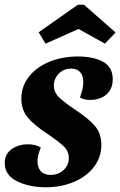

<svg xmlns="http://www.w3.org/2000/svg" viewBox="-34 -768 507 809"><path d="M163 -206Q108 -242 82 -274Q56 -306 56 -352Q56 -404 87.5 -444.5Q119 -485 173.5 -507.5Q228 -530 295 -530Q360 -530 400.5 -507.5Q441 -485 441 -434Q441 -393 414.5 -370Q388 -347 345 -347Q316 -347 303 -358Q317 -395 317 -423Q317 -450 303.5 -464.5Q290 -479 266 -479Q234 -479 213.5 -457.5Q193 -436 193 -408Q193 -379 214.5 -358Q236 -337 287 -303Q341 -267 367 -236Q393 -205 393 -157Q393 -106 362.5 -65.5Q332 -25 278.5 -2Q225 21 159 21Q89 21 37.5 -4.5Q-14 -30 -14 -81Q-14 -119 15 -139.5Q44 -160 84 -160Q117 -160 138 -146Q124 -113 124 -89Q124 -62 138 -46.5Q152 -31 179 -31Q212 -31 234 -51.5Q256 -72 256 -102Q256 -131 234.5 -151.5Q213 -172 163 -206ZM158 -584 129 -632 294 -748H320L453 -631L408 -584L297 -646Z"/></svg>

Font: Sansita
Style: Bold Italic
Weight: 700
Italic angle: -11°
Designer: Pablo Cosgaya
Foundry: Omnibus-Type
Version: Version 1.006